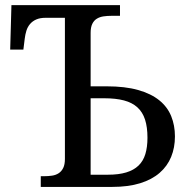

<svg xmlns="http://www.w3.org/2000/svg" viewBox="-20 -734 746 754"><path d="M451.2 -713.9V-671.9H418Q401.4 -671.9 386.5 -669.7Q371.6 -667.5 360.4 -660.6Q349.1 -653.8 342.5 -640.4Q335.9 -627 335.9 -605V-395H398.9Q471.2 -395 522.2 -380.6Q573.2 -366.2 605.5 -340.1Q637.7 -314 652.3 -277.8Q667 -241.7 667 -198.2Q667 -154.3 652.1 -117.9Q637.2 -81.5 606.9 -55.2Q576.7 -28.8 530.3 -14.4Q483.9 0 420.9 0H140.1V-42H152.8Q169.4 -42 184.3 -44.2Q199.2 -46.4 210.4 -53.7Q221.7 -61 228.3 -74.5Q234.9 -87.9 234.9 -109.9V-664.1H159.2Q137.2 -664.1 122.3 -657.5Q107.4 -650.9 97.9 -639.6Q88.4 -628.4 83.7 -613.5Q79.1 -598.6 77.1 -582L71.8 -539.1H20L24.9 -713.9ZM335.9 -47.9H403.8Q446.3 -47.9 475.8 -56.9Q505.4 -65.9 523.9 -83.7Q542.5 -101.6 550.8 -128.9Q559.1 -156.2 559.1 -192.9Q559.1 -234.9 549.6 -264.4Q540 -293.9 519.5 -312.5Q499 -331.1 466.8 -339.6Q434.6 -348.1 389.2 -348.1H335.9Z"/></svg>

Font: Noto Serif
Style: Regular
Weight: 400
Designer: Monotype Design team
Foundry: Monotype Imaging Inc.
Version: Version 1.02